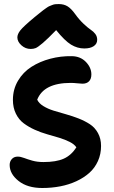

<svg xmlns="http://www.w3.org/2000/svg" viewBox="-20 -877 562 950"><path d="M131.8 -634.8Q106 -634.8 85.9 -652.8Q65.9 -670.9 65.9 -691.9Q65.9 -708 80.6 -726.8Q95.2 -745.6 150.9 -792Q157.7 -797.4 173.3 -810.1Q189 -822.8 193.1 -825.9Q197.3 -829.1 208.3 -836.9Q219.2 -844.7 223.9 -846.4Q228.5 -848.1 237.3 -851.8Q246.1 -855.5 253.7 -856.2Q261.2 -856.9 271 -856.9Q295.9 -856.9 314.2 -845.7Q332.5 -834.5 352.1 -807.1Q371.6 -779.8 393.8 -759Q416 -738.3 429.4 -729.5Q442.9 -720.7 451.9 -708.5Q460.9 -696.3 460.9 -680.2Q460.9 -660.2 443.8 -648.7Q426.8 -637.2 397 -637.2Q362.8 -637.2 331.5 -656.2Q300.3 -675.3 257.8 -728Q216.3 -685.1 191.9 -664.3Q167.5 -643.6 156.7 -639.2Q146 -634.8 131.8 -634.8ZM189 53.2Q115.7 53.2 71.8 18.3Q27.8 -16.6 27.8 -61Q27.8 -78.1 38.6 -90.1Q49.3 -102.1 67.9 -102.1Q81.5 -102.1 98.9 -95.5Q116.2 -88.9 140.4 -82Q164.6 -75.2 194.8 -75.2Q257.8 -75.2 295.2 -91.8Q332.5 -108.4 357.9 -147.9Q348.1 -163.1 325 -174.8Q301.8 -186.5 273.7 -195.1Q245.6 -203.6 213.6 -212.6Q181.6 -221.7 151.9 -235.1Q122.1 -248.5 97.7 -266.6Q73.2 -284.7 58.6 -314.5Q43.9 -344.2 43.9 -382.8Q43.9 -435.1 69.1 -477.5Q94.2 -520 135.7 -546.4Q177.2 -572.8 228.8 -586.4Q280.3 -600.1 335 -599.1Q377.9 -598.6 405 -570.6Q432.1 -542.5 432.1 -508.8Q432.1 -486.8 420.7 -474.9Q409.2 -462.9 388.2 -462.9Q381.8 -462.9 363 -464.8Q344.2 -466.8 330.1 -466.8Q196.8 -466.8 164.1 -383.8Q172.4 -365.7 194.6 -352.1Q216.8 -338.4 245.1 -329.6Q273.4 -320.8 305.9 -311.8Q338.4 -302.7 368.9 -290.8Q399.4 -278.8 424.6 -262.5Q449.7 -246.1 464.8 -218.5Q480 -190.9 480 -154.8Q480 -114.3 464.6 -80.1Q449.2 -45.9 422.1 -21.7Q395 2.4 358.2 19.5Q321.3 36.6 278.6 44.9Q235.8 53.2 189 53.2Z"/></svg>

Font: Shantell Sans Irregular
Style: Regular
Weight: 600
Designer: Stephen Nixon, Anya Danilova, Shantell Martin
Foundry: Arrow Type
Version: Version 1.006;[9816181b4]